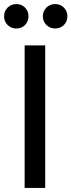

<svg xmlns="http://www.w3.org/2000/svg" viewBox="-28 -923 351 943"><path d="M93 0V-700H194V0ZM243 -783Q217.5 -783 200 -800.2Q182.5 -817.5 182.5 -843Q182.5 -868.5 200 -885.8Q217.5 -903 243 -903Q268.5 -903 285.8 -885.8Q303 -868.5 303 -843Q303 -817.5 285.8 -800.2Q268.5 -783 243 -783ZM52 -783Q27 -783 9.5 -800.2Q-8 -817.5 -8 -843Q-8 -868.5 9.5 -885.8Q27 -903 52 -903Q77.5 -903 94.8 -885.8Q112 -868.5 112 -843Q112 -817.5 94.8 -800.2Q77.5 -783 52 -783Z"/></svg>

Font: Overpass Medium
Style: Regular
Weight: 500
Designer: Delve Withrington, Dave Bailey, Thomas Jockin
Foundry: Delve Fonts LLC
Version: Version 4.000